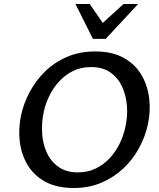

<svg xmlns="http://www.w3.org/2000/svg" viewBox="-20 -927 793 959"><path d="M348 12Q264 12 207 -19Q150 -50 118.5 -102Q87 -154 79 -218.5Q71 -283 85 -350Q98 -411 128.5 -468Q159 -525 205.5 -570.5Q252 -616 315 -643Q378 -670 455 -670Q540 -670 597 -638.5Q654 -607 685.5 -554.5Q717 -502 725 -437.5Q733 -373 719 -307Q706 -246 675 -188.5Q644 -131 597 -86.5Q550 -42 487.5 -15Q425 12 348 12ZM369 -66Q418 -66 457.5 -85Q497 -104 527 -136Q557 -168 577 -208.5Q597 -249 606 -292Q618 -345 614 -398Q610 -451 589.5 -495Q569 -539 531 -565.5Q493 -592 435 -592Q385 -592 346 -573Q307 -554 277 -522Q247 -490 227 -449.5Q207 -409 198 -366Q187 -313 190.5 -260Q194 -207 214.5 -163Q235 -119 273.5 -92.5Q312 -66 369 -66ZM444 -733 473 -794 597 -907H670L508 -733ZM444 -733 357 -907H428L505 -796L508 -733Z"/></svg>

Font: Ysabeau SemiBold
Style: Italic
Weight: 600
Italic angle: -12°
Designer: Christian Thalmann (Catharsis Fonts)
Version: Version 2.002